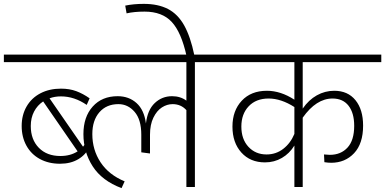

<svg xmlns="http://www.w3.org/2000/svg" viewBox="-40 -966 1990 992"><path d="M335 -645H-20V-684H335ZM403 -228 423 -208Q404 -167 364.5 -143.5Q325 -120 270 -120Q211 -120 166 -144.5Q121 -169 96.5 -213.5Q72 -258 72 -315Q72 -372 97.5 -416Q123 -460 169 -484Q215 -508 275 -508Q319 -508 354 -495Q389 -482 423 -458L408 -424Q344 -468 275 -468Q242 -468 216 -458L389 -208Q397 -218 403 -228ZM272 -160Q324 -160 361 -184L183 -442Q153 -422 136 -389.5Q119 -357 119 -315Q119 -245 160.5 -202.5Q202 -160 272 -160Z M1098 -645H967V0H923V-397Q895 -428 852 -428Q823 -428 796.5 -411Q770 -394 752.5 -358Q735 -322 735 -270V-173L690 -179V-270Q690 -348 655.5 -388Q621 -428 572 -428Q510 -428 473.5 -386Q437 -344 437 -273Q437 -192 479.5 -127.5Q522 -63 604 -29L588 6Q487 -32 439 -106.5Q391 -181 391 -273Q391 -362 439 -415.5Q487 -469 568 -469Q626 -469 665.5 -433.5Q705 -398 714 -328Q722 -398 759.5 -433.5Q797 -469 849 -469Q892 -469 923 -446V-645H315V-684H1098Z M707 -906Q653 -906 614 -897L607 -937Q650 -946 703 -946Q777 -946 828 -919.5Q879 -893 911.5 -835Q944 -777 964 -681L924 -676Q897 -799 847.5 -852.5Q798 -906 707 -906Z M1524 -405Q1555 -450 1597 -473.5Q1639 -497 1687 -497Q1757 -497 1796.5 -448.5Q1836 -400 1836 -317Q1836 -224 1789.5 -174.5Q1743 -125 1671 -125Q1656 -125 1636 -128L1634 -168Q1654 -166 1664 -166Q1721 -166 1755.5 -203.5Q1790 -241 1790 -316Q1790 -382 1761 -419.5Q1732 -457 1678 -457Q1594 -457 1524 -358V0H1481V-214Q1456 -173 1416.5 -150Q1377 -127 1329 -127Q1253 -127 1207 -178Q1161 -229 1161 -312Q1161 -394 1209 -445.5Q1257 -497 1339 -497Q1410 -497 1481 -451V-645H1068V-684H1930V-645H1524ZM1481 -274V-413Q1412 -457 1348 -457Q1283 -457 1245 -417Q1207 -377 1207 -312Q1207 -247 1243.5 -207.5Q1280 -168 1337 -168Q1386 -168 1423.5 -197Q1461 -226 1481 -274Z"/></svg>

Font: FiraGO ExtraLight
Style: Regular
Weight: 200
Designer: bBox Type
Foundry: bBox Type GmbH
Version: Version 1.001